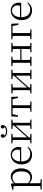

<svg xmlns="http://www.w3.org/2000/svg" viewBox="1877 -2696 1079 4873"><g transform="rotate(-90 2416.5 -259.5)"><path d="M360 14C489 14 580 -91 580 -261C580 -422 494 -526 372 -526C313 -526 250 -501 200 -441L195 -515L182 -523L38 -486V-461L129 -456C131 -406 132 -351 132 -282V30L130 225L41 233V260H303V233L204 225L202 30V-58C250 -3 306 14 360 14ZM203 -413C256 -467 301 -483 347 -483C439 -483 504 -409 504 -259C504 -94 431 -30 343 -30C291 -30 249 -44 203 -90Z M930 14C1018 14 1083 -26 1127 -91L1112 -105C1070 -57 1018 -32 948 -32C836 -32 757 -102 755 -261H1118C1122 -277 1124 -297 1124 -321C1124 -438 1048 -526 922 -526C791 -526 680 -420 680 -254C680 -74 785 14 930 14ZM756 -292C764 -418 834 -495 920 -495C1006 -495 1055 -431 1055 -346C1055 -309 1046 -292 1013 -292Z M1519 -618C1619 -618 1680 -667 1681 -739C1674 -764 1658 -779 1633 -779C1610 -779 1592 -763 1592 -737C1592 -714 1605 -694 1628 -679C1599 -655 1561 -647 1519 -647C1477 -647 1440 -655 1411 -679C1434 -693 1447 -714 1447 -737C1447 -763 1429 -779 1405 -779C1382 -779 1366 -764 1357 -739C1359 -667 1420 -618 1519 -618ZM1581 -485 1668 -475V-447L1504 -264L1368 -113V-475L1457 -485V-512H1216V-485L1299 -476L1301 -285V-227L1299 -35L1216 -27V0H1457V-27L1368 -36V-69L1528 -248L1668 -403V-36L1581 -27V0H1820V-27L1737 -35L1735 -227V-285L1737 -476L1820 -485V-512H1581Z M2108 0H2277V-27L2183 -36L2181 -227V-285L2183 -480H2337L2367 -342H2401L2394 -512H1898L1890 -342H1925L1955 -480H2109L2111 -285V-227L2109 -36L2015 -27V0Z M2845 -485 2932 -475V-447L2768 -264L2632 -113V-475L2721 -485V-512H2480V-485L2563 -476L2565 -285V-227L2563 -35L2480 -27V0H2721V-27L2632 -36V-69L2792 -248L2932 -403V-36L2845 -27V0H3084V-27L3001 -35L2999 -227V-285L3001 -476L3084 -485V-512H2845Z M3526 -485 3609 -476C3610 -422 3611 -343 3611 -284H3331L3333 -476L3416 -485V-512H3175V-485L3258 -476L3260 -285V-227L3258 -35L3175 -27V0H3416V-27L3333 -36C3332 -91 3331 -176 3331 -254H3611C3611 -176 3610 -91 3609 -35L3526 -27V0H3766V-27L3683 -36L3681 -227V-285L3683 -476L3766 -485V-512H3526Z M3857 -485 3940 -476 3942 -277V-227L3940 -36L3857 -27V0H4107V-27L4015 -36L4013 -227V-277L4015 -480H4193L4224 -331H4258L4251 -512H3857Z M4592 14C4680 14 4745 -26 4789 -91L4774 -105C4732 -57 4680 -32 4610 -32C4498 -32 4419 -102 4417 -261H4780C4784 -277 4786 -297 4786 -321C4786 -438 4710 -526 4584 -526C4453 -526 4342 -420 4342 -254C4342 -74 4447 14 4592 14ZM4418 -292C4426 -418 4496 -495 4582 -495C4668 -495 4717 -431 4717 -346C4717 -309 4708 -292 4675 -292Z"/></g></svg>

Font: Noto Serif SC Light
Style: Regular
Weight: 300
Designer: Ryoko NISHIZUKA 西塚涼子 (kana & ideographs); Frank Grießhammer (Latin, Greek & Cyrillic); Wenlong ZHANG 张文龙 (bopomofo); San
Foundry: Adobe
Version: Version 2.001;hotconv 1.1.0;makeotfexe 2.6.0